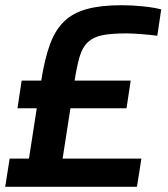

<svg xmlns="http://www.w3.org/2000/svg" viewBox="-26 -716 643 736"><path d="M-6 0 11 -108H85L115 -301H41L57 -407H132Q145 -489 165 -544.5Q185 -600 219.5 -633.5Q254 -667 307.5 -681.5Q361 -696 440 -696Q481 -696 523.5 -691.5Q566 -687 592 -680L577 -579Q546 -583 512 -585.5Q478 -588 458 -588Q401 -588 366.5 -581Q332 -574 311 -554.5Q290 -535 279.5 -499.5Q269 -464 260 -407H475L459 -301H244L214 -108H516L499 0Z"/></svg>

Font: Azeri Sans SemiBold
Style: Italic
Weight: 600
Designer: Hector Gatti & Omnibus-Type (original fonts) / Cristiano Sobral (main changes and remastering)
Foundry: Omnibus-Type
Version: Version 0.07;August 21, 2020;FontCreator 13.0.0.2681 64-bit;